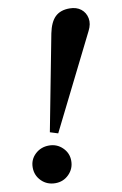

<svg xmlns="http://www.w3.org/2000/svg" viewBox="-84 -772 528 834"><g transform="rotate(-10 179.5 -354.5)"><path d="M141 -197 106 -208 187 -630Q197 -679 220 -701Q243 -723 283 -723Q314 -723 333.5 -707.5Q353 -692 358 -666.5Q363 -641 348 -612ZM92 14Q55 14 30.5 -10.5Q6 -35 6 -70Q6 -105 31 -128.5Q56 -152 92 -152Q127 -152 151.5 -128Q176 -104 176 -70Q176 -35 151.5 -10.5Q127 14 92 14Z"/></g></svg>

Font: Baskervville
Style: Bold Italic
Weight: 700
Italic angle: -18°
Version: Version 1.100